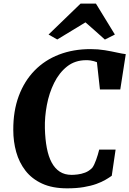

<svg xmlns="http://www.w3.org/2000/svg" viewBox="-20 -1020 706 1048"><path d="M346.5 8Q266 8 210 -17.8Q154 -43.5 119.2 -88.2Q84.5 -133 68.5 -190.2Q52.5 -247.5 52.5 -310.5Q52 -414.5 82.5 -496.2Q113 -578 169 -635.2Q225 -692.5 302.5 -722.2Q380 -752 474.5 -752Q515.5 -752 552.8 -745.8Q590 -739.5 619.2 -733Q648.5 -726.5 666.5 -724.5L636.5 -531.5H525.5L509 -680.5Q501.5 -683.5 492.8 -686Q484 -688.5 473.8 -690Q463.5 -691.5 450.5 -691.5Q389.5 -691.5 346.2 -657.2Q303 -623 275.5 -567.5Q248 -512 235.8 -446.8Q223.5 -381.5 225 -320Q226.5 -260 235.5 -212.8Q244.5 -165.5 262 -133Q279.5 -100.5 306.2 -83Q333 -65.5 371 -65.5Q384 -65.5 403.8 -67.8Q423.5 -70 444.8 -78Q466 -86 483.5 -104Q489.5 -112 494.8 -123.5Q500 -135 504.8 -148Q509.5 -161 513.8 -175.2Q518 -189.5 521.5 -203.5H611L590 -60.5Q576 -50.5 555.5 -38.5Q535 -26.5 506 -16Q477 -5.5 437.5 1.2Q398 8 346.5 8ZM245 -831.5 420 -1000.5H503.5L607 -831.5L552.5 -804Q526.5 -827.5 499.8 -851.2Q473 -875 446.5 -898Q408 -875 369.5 -851.2Q331 -827.5 292.5 -804.5Z"/></svg>

Font: Merriweather ExtraBold
Style: Italic
Weight: 800
Italic angle: -7.8°
Version: Version 2.101